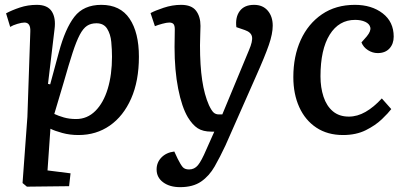

<svg xmlns="http://www.w3.org/2000/svg" viewBox="-20 -543 1685 792"><path d="M105 -412Q107 -450 81 -450Q70 -450 51.5 -444.5Q33 -439 22 -432L5 -488Q29 -501 62 -512Q95 -523 132 -523Q176 -523 193.5 -496Q211 -469 205 -423L178 -197L187 -195L223 -328Q249 -425 287 -474Q325 -523 398 -523Q476 -523 514.5 -466Q553 -409 553 -309Q553 -209 521 -136.5Q489 -64 433 -25Q377 14 304 14Q268 14 237 5.5Q206 -3 188 -12L176 160L271 172L265 225L91 227L73 212L93 -61ZM378 -447Q355 -447 339 -436.5Q323 -426 309 -399.5Q295 -373 279.5 -325.5Q264 -278 243 -204L204 -73Q221 -65 243.5 -58.5Q266 -52 294 -52Q340 -52 373.5 -85.5Q407 -119 424.5 -177Q442 -235 442 -309Q442 -338 439 -370Q436 -402 422 -424.5Q408 -447 378 -447Z M910 57Q888 104 865.5 143.5Q843 183 809.5 206Q776 229 723 229Q680 229 653 209Q626 189 626 156Q626 127 646 106.5Q666 86 699 82L713 112Q725 136 733.5 146Q742 156 760 156Q782 156 796.5 138.5Q811 121 831 74L864 0H852Q817 0 795.5 -14Q774 -28 755 -59Q730 -101 715 -177Q700 -253 700 -349Q700 -365 700.5 -385.5Q701 -406 701 -422Q701 -438 695.5 -444Q690 -450 678 -450Q668 -450 649.5 -445Q631 -440 619 -435L601 -489Q619 -499 655 -511Q691 -523 727 -523Q770 -523 788.5 -499Q807 -475 807 -436Q807 -418 806 -399.5Q805 -381 805 -356Q805 -272 814 -212Q823 -152 842 -109Q853 -86 861.5 -78.5Q870 -71 883 -71H897L1007 -336Q1023 -373 1019.5 -391.5Q1016 -410 990 -419L955 -431Q950 -472 969 -497.5Q988 -523 1028 -523Q1064 -523 1084.5 -499Q1105 -475 1105 -437Q1105 -404 1089 -357.5Q1073 -311 1035 -226Z M1444 -523Q1513 -523 1558.5 -488Q1604 -453 1604 -392Q1604 -362 1586.5 -343Q1569 -324 1538 -324Q1517 -324 1498 -336Q1479 -348 1471 -368L1493 -393Q1511 -415 1507.5 -430Q1504 -445 1486.5 -453Q1469 -461 1445 -461Q1378 -461 1340 -400Q1302 -339 1302 -228Q1302 -182 1314.5 -144Q1327 -106 1353 -84Q1379 -62 1419 -62Q1454 -62 1488 -81.5Q1522 -101 1555 -137L1594 -93Q1582 -77 1555.5 -51.5Q1529 -26 1489 -6Q1449 14 1395 14Q1331 14 1285 -16.5Q1239 -47 1214.5 -101Q1190 -155 1190 -225Q1190 -311 1220.5 -378Q1251 -445 1308 -484Q1365 -523 1444 -523Z"/></svg>

Font: Literata 12pt Medium
Style: Italic
Weight: 500
Italic angle: -2°
Designer: Latin by Veronika Burian and Jose Scaglione. Greek by Irene Vlachou. Cyrillic by Vera Evstafieva
Foundry: TypeTogether
Version: Version 3.002